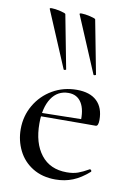

<svg xmlns="http://www.w3.org/2000/svg" viewBox="-85 -784 580 849"><g transform="rotate(10 205.5 -359.5)"><path d="M35 -181Q35 -240 63.5 -289Q92 -338 141 -366.5Q190 -395 250 -395Q309 -395 340 -365.5Q371 -336 371 -281Q371 -253 359 -253H290Q294 -312 274.5 -343.5Q255 -375 216 -375Q167 -375 139.5 -333.5Q112 -292 112 -220Q112 -132 152.5 -80Q193 -28 268 -28Q297 -28 318 -35.5Q339 -43 367 -59H368Q371 -59 373.5 -55.5Q376 -52 374 -49Q338 -17 302 -2.5Q266 12 224 12Q165 12 122 -14.5Q79 -41 57 -85.5Q35 -130 35 -181ZM88 -267 312 -271V-253L89 -252ZM212 -731Q227 -731 250.5 -725.5Q274 -720 275 -716L321 -476Q322 -474 316.5 -472.5Q311 -471 310 -474L203 -727Q202 -731 212 -731ZM78 -731Q93 -731 116.5 -725.5Q140 -720 141 -716L187 -476Q188 -474 182.5 -472.5Q177 -471 176 -474L69 -727Q68 -731 78 -731Z"/></g></svg>

Font: Cormorant Garamond Medium
Style: Regular
Weight: 500
Designer: Christian Thalmann (Catharsis Fonts)
Foundry: Catharsis Fonts
Version: Version 4.000